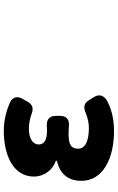

<svg xmlns="http://www.w3.org/2000/svg" viewBox="181 -764 637 1040"><g transform="rotate(-90 500.0 -244.5)"><path d="M309 54C363 54 415 46 469 19C504 1 511 -27 494 -54L476 -83C459 -110 437 -112 407 -99C378 -87 349 -82 327 -82C253 -82 214 -103 214 -141C214 -179 238 -192 293 -192C309 -192 325 -191 342 -190C374 -188 392 -206 392 -239V-261C392 -294 374 -311 340 -310C330 -309 320 -309 311 -309C263 -309 237 -323 237 -354C237 -386 270 -407 321 -407C348 -407 375 -402 401 -393C431 -381 452 -386 468 -413L484 -441C500 -470 495 -495 465 -509C417 -531 362 -543 311 -543C181 -543 63 -493 63 -379C63 -334 91 -280 149 -261V-256C81 -239 40 -199 40 -123C40 -5 162 54 309 54Z"/></g></svg>

Font: コーポレート・ロゴ（ラウンド）ver3 Bold
Style: Regular
Weight: 700
Designer: [KANA_main] LOGOTYPE.JP [Source Han Sans] Ryoko NISHIZUKA 西塚涼子 (kana, bopomofo & ideographs); Paul D. Hunt (Latin, Greek
Version: Version 12.001;FEAKit 1.0